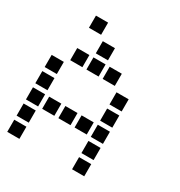

<svg xmlns="http://www.w3.org/2000/svg" viewBox="-181 -913 962 1026"><g transform="rotate(30 300.0 -400.5)"><path d="M114 -788Q113 -788 113 -788Q113 -788 113 -787V-714Q113 -713 113 -713Q113 -713 114 -713H187Q188 -713 188 -713Q188 -713 188 -714V-787Q188 -788 188 -788Q188 -788 187 -788ZM214 -688Q213 -688 213 -688Q213 -688 213 -687V-614Q213 -613 213 -613Q213 -613 214 -613H287Q288 -613 288 -613Q288 -613 288 -614V-687Q288 -688 288 -688Q288 -688 287 -688ZM114 -588Q113 -588 113 -588Q113 -588 113 -587V-514Q113 -513 113 -513Q113 -513 114 -513H187Q188 -513 188 -513Q188 -513 188 -514V-587Q188 -588 188 -588Q188 -588 187 -588ZM214 -588Q213 -588 213 -588Q213 -588 213 -587V-514Q213 -513 213 -513Q213 -513 214 -513H287Q288 -513 288 -513Q288 -513 288 -514V-587Q288 -588 288 -588Q288 -588 287 -588ZM314 -588Q313 -588 313 -588Q313 -588 313 -587V-514Q313 -513 313 -513Q313 -513 314 -513H387Q388 -513 388 -513Q388 -513 388 -514V-587Q388 -588 388 -588Q388 -588 387 -588ZM14 -488Q13 -488 13 -488Q13 -488 13 -487V-414Q13 -413 13 -413Q13 -413 14 -413H87Q88 -413 88 -413Q88 -413 88 -414V-487Q88 -488 88 -488Q88 -488 87 -488ZM414 -488Q413 -488 413 -488Q413 -488 413 -487V-414Q413 -413 413 -413Q413 -413 414 -413H487Q488 -413 488 -413Q488 -413 488 -414V-487Q488 -488 488 -488Q488 -488 487 -488ZM14 -388Q13 -388 13 -388Q13 -388 13 -387V-314Q13 -313 13 -313Q13 -313 14 -313H87Q88 -313 88 -313Q88 -313 88 -314V-387Q88 -388 88 -388Q88 -388 87 -388ZM414 -388Q413 -388 413 -388Q413 -388 413 -387V-314Q413 -313 413 -313Q413 -313 414 -313H487Q488 -313 488 -313Q488 -313 488 -314V-387Q488 -388 488 -388Q488 -388 487 -388ZM14 -288Q13 -288 13 -288Q13 -288 13 -287V-214Q13 -213 13 -213Q13 -213 14 -213H87Q88 -213 88 -213Q88 -213 88 -214V-287Q88 -288 88 -288Q88 -288 87 -288ZM114 -288Q113 -288 113 -288Q113 -288 113 -287V-214Q113 -213 113 -213Q113 -213 114 -213H187Q188 -213 188 -213Q188 -213 188 -214V-287Q188 -288 188 -288Q188 -288 187 -288ZM214 -288Q213 -288 213 -288Q213 -288 213 -287V-214Q213 -213 213 -213Q213 -213 214 -213H287Q288 -213 288 -213Q288 -213 288 -214V-287Q288 -288 288 -288Q288 -288 287 -288ZM314 -288Q313 -288 313 -288Q313 -288 313 -287V-214Q313 -213 313 -213Q313 -213 314 -213H387Q388 -213 388 -213Q388 -213 388 -214V-287Q388 -288 388 -288Q388 -288 387 -288ZM414 -288Q413 -288 413 -288Q413 -288 413 -287V-214Q413 -213 413 -213Q413 -213 414 -213H487Q488 -213 488 -213Q488 -213 488 -214V-287Q488 -288 488 -288Q488 -288 487 -288ZM14 -188Q13 -188 13 -188Q13 -188 13 -187V-114Q13 -113 13 -113Q13 -113 14 -113H87Q88 -113 88 -113Q88 -113 88 -114V-187Q88 -188 88 -188Q88 -188 87 -188ZM414 -188Q413 -188 413 -188Q413 -188 413 -187V-114Q413 -113 413 -113Q413 -113 414 -113H487Q488 -113 488 -113Q488 -113 488 -114V-187Q488 -188 488 -188Q488 -188 487 -188ZM14 -88Q13 -88 13 -88Q13 -88 13 -87V-14Q13 -13 13 -13Q13 -13 14 -13H87Q88 -13 88 -13Q88 -13 88 -14V-87Q88 -88 88 -88Q88 -88 87 -88ZM414 -88Q413 -88 413 -88Q413 -88 413 -87V-14Q413 -13 413 -13Q413 -13 414 -13H487Q488 -13 488 -13Q488 -13 488 -14V-87Q488 -88 488 -88Q488 -88 487 -88Z"/></g></svg>

Font: Doto
Style: Bold
Weight: 700
Monospace: yes
Version: Version 1.000